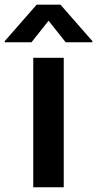

<svg xmlns="http://www.w3.org/2000/svg" viewBox="-74 -789 409 809"><path d="M66.1 -545.5H194.6V0H66.1ZM-54 -610.8V-615.8L80.3 -769.2H180.8L315.3 -615.8V-610.8H202.8L130.7 -701.7L58.6 -610.8Z"/></svg>

Font: Inter P Semi Bold
Style: Regular
Weight: 600
Designer: Rasmus Andersson
Foundry: rsms
Version: Version 3.018;git-588b23468